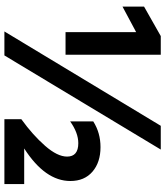

<svg xmlns="http://www.w3.org/2000/svg" viewBox="41 -792 751 873"><g transform="rotate(90 416.5 -355.5)"><path d="M232 0H123L552 -711H660ZM229 -278H126V-599L10 -537V-635L144 -711H229ZM817 0H522V-77Q594 -129 643 -185Q692 -241 692 -285Q692 -336 631 -336Q584 -336 532 -299V-404Q584 -437 649 -437Q718 -437 760.5 -400.5Q803 -364 803 -300Q803 -185 655 -90H817Z"/></g></svg>

Font: Hind Guntur
Style: Bold
Weight: 700
Designer: Manushi Parikh, Hitesh Malaviya
Foundry: Indian Type Foundry
Version: Version 1.002;PS 1.0;hotconv 1.0.86;makeotf.lib2.5.63406; tt